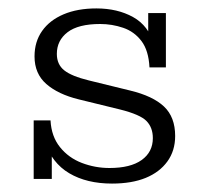

<svg xmlns="http://www.w3.org/2000/svg" viewBox="-20 -426 480 456"><path d="M246 10Q186 10 144.5 -14.5Q103 -39 86 -90L103 -97V-1H60V-140H100Q102 -102 122.5 -76.5Q143 -51 174.5 -39Q206 -27 240 -27Q290 -27 316.5 -46Q343 -65 343 -98Q343 -123 328 -138.5Q313 -154 265 -166L167 -190Q118 -202 90 -226.5Q62 -251 62 -292Q62 -327 80 -352.5Q98 -378 131 -392Q164 -406 209 -406Q259 -406 296 -385.5Q333 -365 346 -320L332 -316V-395H374V-266H335Q333 -306 316 -328.5Q299 -351 272.5 -360Q246 -369 218 -369Q166 -369 140.5 -349.5Q115 -330 115 -298Q115 -273 132.5 -259Q150 -245 191 -235L289 -211Q343 -198 369.5 -173Q396 -148 396 -103Q396 -68 377.5 -42.5Q359 -17 326 -3.5Q293 10 246 10Z"/></svg>

Font: Rokkitt Light
Style: Regular
Weight: 300
Version: Version 3.103